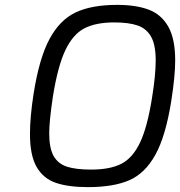

<svg xmlns="http://www.w3.org/2000/svg" viewBox="-20 -762 739 788"><path d="M103 -212Q103 -282 118 -378Q141 -523 183 -601.5Q225 -680 290.5 -711Q356 -742 461 -742Q538 -742 590 -722.5Q642 -703 670.5 -653Q699 -603 699 -514Q699 -450 683 -348Q660 -203 617.5 -126.5Q575 -50 510 -22Q445 6 341 6Q261 6 209.5 -11.5Q158 -29 130.5 -76.5Q103 -124 103 -212ZM604 -361Q619 -453 619 -514Q619 -578 600 -611.5Q581 -645 544.5 -657.5Q508 -670 449 -670Q373 -670 326 -645.5Q279 -621 248 -555.5Q217 -490 197 -365Q182 -265 182 -215Q182 -154 200 -122Q218 -90 254.5 -78Q291 -66 354 -66Q432 -66 478.5 -90Q525 -114 555 -177.5Q585 -241 604 -361Z"/></svg>

Font: Exo
Style: Italic
Weight: 400
Italic angle: -9°
Designer: Natanael Gama
Foundry: Natanael Gama
Version: Version 1.500; ttfautohint (v1.6)